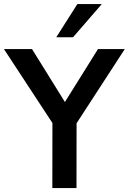

<svg xmlns="http://www.w3.org/2000/svg" viewBox="-43 -954 653 974"><path d="M222.5 0 223 -363.5 249.5 -289.5 -23 -705H119.5L299 -416H273.5L454 -705H590L320 -289.5L345.5 -363.5L345 0ZM242.5 -765 349.5 -933.5H473.5L327.5 -765Z"/></svg>

Font: Nunito Sans 12pt ExtraLight SemiCondensed
Style: Regular
Weight: 200
Width: 4
Version: Version 3.101;gftools[0.9.27]